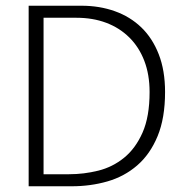

<svg xmlns="http://www.w3.org/2000/svg" viewBox="-20 -650 642 670"><path d="M265 -630Q327 -630 380.5 -611Q434 -592 473 -554.5Q512 -517 534 -460.5Q556 -404 556 -329Q556 -238 530 -175Q504 -112 459 -73Q414 -34 355 -17Q296 0 230 0H80V-630ZM132 -42H221Q273 -42 323 -54.5Q373 -67 413 -99.5Q453 -132 477.5 -187.5Q502 -243 502 -329Q502 -390 483.5 -438Q465 -486 431 -519.5Q397 -553 350.5 -570.5Q304 -588 247 -588H132Z"/></svg>

Font: Mukta Vaani ExtraLight
Style: Regular
Weight: 275
Designer: Noopur Datye, Girish Dalvi, Yashodeep Gholap, Pallavi Karambelkar
Foundry: Ek Type
Version: Version 2.538;PS 1.000;hotconv 16.6.51;makeotf.lib2.5.65220;